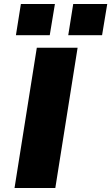

<svg xmlns="http://www.w3.org/2000/svg" viewBox="-20 -945 559 965"><path d="M53 0 165 -705H370L258 0ZM323 -768 348 -925H519L493 -768ZM60 -768 85 -925H256L230 -768Z"/></svg>

Font: Nunito Sans 7pt SemiExpanded Black
Style: Italic
Weight: 900
Width: 6
Italic angle: -9°
Designer: Vernon Adams
Foundry: Vernon Adams
Version: Version 3.101;gftools[0.9.27]